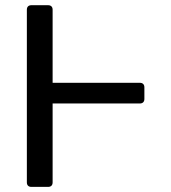

<svg xmlns="http://www.w3.org/2000/svg" viewBox="-20 -732 671 752"><path d="M545.5 -389.9V-344.5Q545.5 -335.9 540.8 -331.3Q536.2 -326.7 527.7 -326.7H186.1V-17.8Q186.1 -9.2 181.5 -4.6Q176.8 0 168.3 0H103Q94.5 0 89.8 -4.6Q85.2 -9.2 85.2 -17.8V-693.9Q85.2 -702.4 89.8 -707Q94.5 -711.6 103 -711.6H168.3Q176.8 -711.6 181.5 -707Q186.1 -702.4 186.1 -693.9V-407.7H527.7Q536.2 -407.7 540.8 -403.1Q545.5 -398.4 545.5 -389.9Z"/></svg>

Font: DeltaSans
Style: Regular
Weight: 400
Designer: Rasmus Andersson
Foundry: rsms
Version: Version 3.012